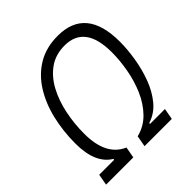

<svg xmlns="http://www.w3.org/2000/svg" viewBox="-191 -836 968 968"><g transform="rotate(-45 293.0 -351.5)"><path d="M13.2 0 23.9 -59.6H130.4L131.3 -65.4Q50.3 -113.8 50.3 -255.9Q50.3 -344.7 69.6 -425Q88.9 -505.4 128.4 -568.1Q168 -630.9 228.5 -667Q289.1 -703.1 371.6 -703.1Q572.3 -703.1 572.3 -460.4Q572.3 -407.2 562.5 -345.5Q552.7 -283.7 531.2 -225.8Q509.8 -168 474.4 -125Q439 -82 387.2 -65.9L386.2 -59.6H492.7L481.9 0H287.6L298.3 -59.6Q355 -73.7 394.8 -114.7Q434.6 -155.8 459 -212.2Q483.4 -268.6 494.6 -331.1Q505.9 -393.6 505.9 -451.2Q505.9 -644 361.3 -644Q296.9 -644 250.7 -611.3Q204.6 -578.6 174.8 -523.2Q145 -467.8 130.9 -399.2Q116.7 -330.6 116.7 -259.3Q116.7 -103 218.3 -59.6L207.5 0Z"/></g></svg>

Font: Cascadia Code Light
Style: Italic
Weight: 300
Italic angle: -10°
Monospace: yes
Designer: Aaron Bell
Foundry: Saja Typeworks
Version: Version 2404.023; ttfautohint (v1.8.4)